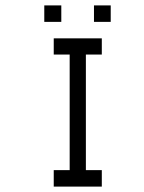

<svg xmlns="http://www.w3.org/2000/svg" viewBox="-20 -739 532 711"><path d="M144 -719H207V-658H144ZM328 -719H390V-658H328ZM179 -597H357V-537H298V-109H357V-48H179V-109H238V-537H179Z"/></svg>

Font: IBM 3270 Semi-Condensed
Style: Condensed
Weight: 400
Monospace: yes
Version: Version 2.3.1